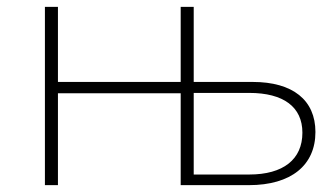

<svg xmlns="http://www.w3.org/2000/svg" viewBox="-20 -540 974 560"><path d="M545 -269H707C807 -269 862 -228 862 -153C862 -75 806 -31 707 -31H545ZM545 -520H507V-301H149V-520H111V0H149V-268H507V0H706C829 0 900 -58 900 -155C900 -248 834 -301 717 -301H545Z"/></svg>

Font: Montserrat-Alt1 ExtLt
Style: Regular
Weight: 200
Designer: Differentunic
Foundry: Differentunic
Version: Version 7.222